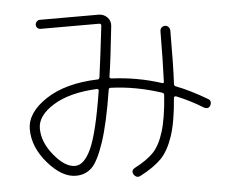

<svg xmlns="http://www.w3.org/2000/svg" viewBox="-54 -799 1108 911"><g transform="rotate(-5 500.0 -343.5)"><path d="M409.2 -384.8Q279.3 -378.9 201.2 -331.1Q123 -283.2 123 -221.7Q123 -156.2 174.8 -93.3Q226.6 -30.3 274.4 -30.3Q318.4 -30.3 352.1 -105Q385.7 -179.7 417 -377Q418 -379.9 415 -382.3Q412.1 -384.8 409.2 -384.8ZM274.4 16.6Q208 16.6 141.6 -60.1Q75.2 -136.7 75.2 -221.7Q75.2 -300.8 168.9 -362.8Q262.7 -424.8 417 -429.7Q423.8 -429.7 425.8 -438.5Q440.4 -546.9 456.1 -682.6Q456.1 -691.4 448.2 -692.4H168Q159.2 -692.4 152.8 -698.2Q146.5 -704.1 146.5 -712.9Q146.5 -721.7 152.8 -728.5Q159.2 -735.4 168 -735.4H447.3Q471.7 -735.4 488.3 -718.8Q504.9 -702.1 502.9 -677.7Q485.4 -512.7 473.6 -438.5Q471.7 -429.7 482.4 -428.7Q606.4 -422.9 720.7 -385.7Q728.5 -383.8 728.5 -391.6Q732.4 -480.5 733.4 -631.8Q733.4 -641.6 740.2 -648.4Q747.1 -655.3 756.8 -655.3Q766.6 -655.3 773.4 -647.9Q780.3 -640.6 780.3 -630.9Q780.3 -464.8 775.4 -376Q775.4 -368.2 782.2 -365.2Q852.5 -337.9 929.7 -292Q948.2 -282.2 938.5 -260.7Q928.7 -242.2 907.2 -252.9Q847.7 -290 780.3 -317.4Q777.3 -318.4 773.4 -316.9Q769.5 -315.4 769.5 -311.5Q760.7 -196.3 737.8 -128.9Q714.8 -61.5 679.7 -25.9Q644.5 9.8 579.1 43.9Q560.5 53.7 546.9 34.2Q536.1 15.6 555.7 3.9Q614.3 -26.4 645.5 -58.6Q676.8 -90.8 696.8 -154.8Q716.8 -218.8 724.6 -329.1Q724.6 -336.9 717.8 -339.8Q592.8 -380.9 474.6 -384.8Q465.8 -384.8 464.8 -377.9Q439.5 -217.8 409.7 -129.4Q379.9 -41 349.6 -12.2Q319.3 16.6 274.4 16.6Z"/></g></svg>

Font: Rounded Mgen+ 1m light
Style: Regular
Weight: 200
Designer: [Source Han Sans]
Ryoko NISHIZUKA  (kana & ideographs); Paul D. Hunt (Latin, Greek & Cyrillic); Wenlong ZHANG  (bopomofo
Version: Version 1.059.20150602